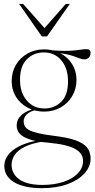

<svg xmlns="http://www.w3.org/2000/svg" viewBox="-20 -697 482 978"><path d="M193.5 261.5Q147 261.5 111 253.5Q75 245.5 50.8 230.5Q26.5 215.5 14.2 194.8Q2 174 2 148Q2 125 13.8 104.2Q25.5 83.5 48.5 66Q71.5 48.5 106.2 35.8Q141 23 187 16L220 7.5L201.5 23.5Q141.5 33 106 50.8Q70.5 68.5 54.8 92Q39 115.5 39 142.5Q39 172 56.2 195.5Q73.5 219 108.2 232Q143 245 195.5 245Q257 245 303.8 229.2Q350.5 213.5 376.8 185.8Q403 158 403 122.5Q403 104.5 394 89.5Q385 74.5 364.8 62.8Q344.5 51 310.8 42.8Q277 34.5 228 30Q178.5 26 146.8 17.5Q115 9 97 -2.5Q79 -14 72 -28.2Q65 -42.5 65 -57.5Q65 -88 89.2 -110.8Q113.5 -133.5 162 -144.5L171.5 -139.5Q132.5 -130.5 116.5 -114.8Q100.5 -99 100.5 -78.5Q100.5 -66 105.8 -55.2Q111 -44.5 127 -35.2Q143 -26 174.8 -18.5Q206.5 -11 259 -4.5Q312 2 347 12Q382 22 402.8 36.2Q423.5 50.5 432.5 69Q441.5 87.5 441.5 111Q441.5 151.5 410.5 186Q379.5 220.5 323.8 241Q268 261.5 193.5 261.5ZM205 -128.5Q158 -128.5 120.5 -148.8Q83 -169 61.2 -204Q39.5 -239 39.5 -283Q39.5 -330 61 -366.5Q82.5 -403 120 -424.2Q157.5 -445.5 204 -445.5Q239.5 -445.5 269.5 -433.8Q299.5 -422 322 -401.2Q344.5 -380.5 357 -352.2Q369.5 -324 369.5 -290.5Q369.5 -244.5 348 -207.8Q326.5 -171 289 -149.8Q251.5 -128.5 205 -128.5ZM206.5 -144.5Q257 -144.5 291.8 -178.5Q326.5 -212.5 326.5 -282.5Q326.5 -349 292.5 -389.5Q258.5 -430 202.5 -430Q152.5 -430 117.2 -395.5Q82 -361 82 -291Q82 -224.5 116.8 -184.5Q151.5 -144.5 206.5 -144.5ZM257.5 -428.5 243.5 -441Q283.5 -437.5 311.5 -437.8Q339.5 -438 359.2 -440Q379 -442 393.8 -444.2Q408.5 -446.5 421 -446.5Q431 -446.5 436.2 -441.5Q441.5 -436.5 441.5 -428Q441.5 -413.5 432.5 -404Q423.5 -394.5 410.5 -394.5Q400 -394.5 387.5 -399Q375 -403.5 358 -409.8Q341 -416 316.5 -421.2Q292 -426.5 257.5 -428.5ZM218.5 -540.5H195L315 -677H335.5L219.5 -511.5H193L77.5 -677H98Z"/></svg>

Font: Newsreader 24pt ExtraLight
Style: Regular
Weight: 250
Designer: Hugues Gentile
Foundry: Production Type
Version: Version 1.003